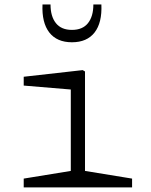

<svg xmlns="http://www.w3.org/2000/svg" viewBox="-20 -818 660 838"><path d="M83.5 -38.5 304.5 -74.5 289 -42.5V-452.5L311 -425.5L83.5 -444.5V-483L341 -512L351 -506V-42.5L335.5 -74.5L556.5 -38.5V0H83.5ZM165.5 -798.5H200.5Q200.5 -746.5 224 -717Q247.5 -687.5 294 -687.5Q340.5 -687.5 364 -717Q387.5 -746.5 387.5 -798.5H422.5Q426 -719 392.8 -676.2Q359.5 -633.5 294 -633.5Q228.5 -633.5 195.2 -676.2Q162 -719 165.5 -798.5Z"/></svg>

Font: Monaspace Xenon Var
Style: Regular
Weight: 400
Designer: Riley Cran and the Lettermatic Team
Version: Version 1.000 (Monaspace Xenon Var)